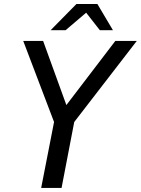

<svg xmlns="http://www.w3.org/2000/svg" viewBox="-20 -932 698 952"><path d="M358.9 -912.1H462.9L540 -782.2H475.1L407.2 -869.1L305.2 -782.2H231ZM248 -327.1 95.2 -729H193.8L309.1 -411.1L551.8 -729H658.2L348.1 -327.1L285.2 0H184.1Z"/></svg>

Font: Hack
Style: Italic
Weight: 400
Italic angle: -11°
Monospace: yes
Designer: Christopher Simpkins
Foundry: Christopher Simpkins
Version: Version 2.019; ttfautohint (v1.4.1) -l 4 -r 80 -G 350 -x 0 -